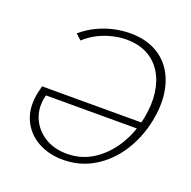

<svg xmlns="http://www.w3.org/2000/svg" viewBox="-121 -784 903 909"><g transform="rotate(20 331.0 -329.0)"><path d="M288 7Q214 7 158.5 -25.5Q103 -58 78 -116Q53 -174 69 -250Q71 -260 74 -271Q77 -282 78 -287L118 -272Q116 -270 113.5 -262.5Q111 -255 108 -246Q94 -186 115 -136Q136 -86 183.5 -56Q231 -26 296 -26Q369 -26 428 -64Q487 -102 527.5 -167Q568 -232 584 -314Q597 -382 589.5 -439.5Q582 -497 555.5 -540Q529 -583 484.5 -607Q440 -631 379 -631Q347 -631 311.5 -623Q276 -615 241 -598Q206 -581 174 -552L146 -578Q183 -609 223 -628Q263 -647 304.5 -656Q346 -665 385 -665Q456 -665 508 -639Q560 -613 591.5 -565.5Q623 -518 632 -454Q641 -390 626 -314Q607 -221 559.5 -148.5Q512 -76 442.5 -34.5Q373 7 288 7ZM92 -252 78 -286H589L582 -252Z"/></g></svg>

Font: Ysabeau Infant ExtraLight
Style: Italic
Weight: 250
Italic angle: -12°
Designer: Christian Thalmann (Catharsis Fonts)
Version: Version 2.001;gftools[0.9.30]; featfreeze: ss01,ss02,lnum